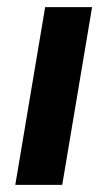

<svg xmlns="http://www.w3.org/2000/svg" viewBox="-20 -520 302 540"><path d="M23 0 107 -500H239L155 0Z"/></svg>

Font: Figtree
Style: Bold Italic
Weight: 700
Italic angle: -9.5°
Foundry: Erik Kennedy
Version: Version 2.001;gftools[0.9.30]